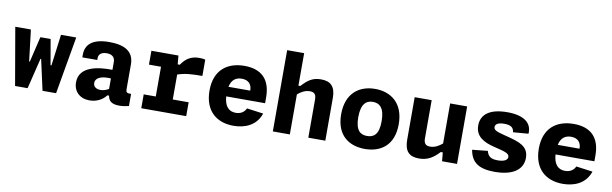

<svg xmlns="http://www.w3.org/2000/svg" viewBox="-48 -1267 5676 1780"><g transform="rotate(10 2790.0 -376.5)"><path d="M23 -541 116.5 0H234.5L305 -288.5H311L375 0H502.5L597 -541H453.5L415.5 -246.5H407L365.5 -486H269L212 -246.5H205.5L170 -541Z M908 -553C745 -553 684.5 -488 684.5 -395V-369.5H825V-388C825 -425 854.5 -447 902.5 -446.5C947.5 -446 979.5 -426.5 979.5 -377.5V-304C848 -307 667 -284 667 -132.5C667 -44.5 728.5 12 818.5 12C884 12 941 -18 974.5 -63H990.5C997 -18.5 1021.5 12 1098.5 12C1126.5 12 1156 8 1188.5 0V-114.5C1148 -112.5 1139.5 -121 1139.5 -151.5V-383.5C1139.5 -506.5 1048.5 -553 908 -553ZM834 -155.5C834 -197 875 -224 954.5 -224L979.5 -223V-124.5C956 -110 929 -101 902 -101C860 -101 834 -122.5 834 -155.5Z M1559 -541H1304.5V-410.5H1418V-130.5H1304.5V0H1727.5V-130.5H1578V-365C1644.5 -389 1713.5 -393 1810.5 -393V-546.5C1794 -551 1777.5 -553 1757 -553C1675 -553 1628.5 -521 1586 -459H1566.5Z M1899 -272C1899 -82.5 2012.5 12 2173 12C2273 12 2385 -24.5 2426 -147.5L2270.5 -168.5C2251.5 -127.5 2215.5 -110 2173.5 -110C2104 -110 2067 -158 2061 -245H2427V-299.5C2427 -471 2337 -553 2180 -553C2016.5 -553 1899 -464 1899 -272ZM2066 -336C2081 -406.5 2123.5 -431.5 2175.5 -431.5C2234 -431.5 2271 -400 2271 -337.5V-336Z M2703 0V-377C2737.5 -406.5 2775 -426.5 2817.5 -426.5C2854 -426.5 2877 -412 2877 -360V0H3037V-401C3037 -508.5 2992 -553 2900 -553C2820.5 -553 2776.5 -520 2720.5 -459H2703V-765H2543V0Z M3681 -267.5C3681 -468 3557 -553 3410 -553C3263 -553 3139 -468 3139 -267.5C3139 -67 3263 12 3410 12C3557 12 3681 -67 3681 -267.5ZM3520 -268C3520 -142.5 3472.5 -110 3410 -110C3347.5 -110 3300 -142.5 3300 -268C3300 -393.5 3347.5 -431 3410 -431C3472.5 -431 3520 -393.5 3520 -268Z M3783 -541V-140C3783 -32.5 3828 12 3920 12C3999.5 12 4053 -21 4109 -82H4128.5L4136 0H4277V-541H4117V-164C4082.5 -134.5 4045 -114.5 4002.5 -114.5C3966 -114.5 3943 -129 3943 -181V-541Z M4654.5 -553C4492 -553 4408.5 -492 4408.5 -385.5C4408.5 -282.5 4487.5 -240 4590.5 -215C4686.5 -191.5 4734.5 -181.5 4734.5 -146C4734.5 -120.5 4710 -98 4642 -98C4577 -98 4550.5 -118.5 4537.5 -168.5L4392 -153.5C4411.5 -37 4483.5 12 4632.5 12C4803.5 12 4896.5 -54.5 4896.5 -165C4896.5 -276 4803.5 -301.5 4702.5 -328.5C4606.5 -354 4560 -361.5 4560 -397.5C4560 -426 4589 -442.5 4645 -442.5C4707.5 -442.5 4733 -421.5 4737 -379L4881 -390.5C4889 -495.5 4807 -553 4654.5 -553Z M4999 -272C4999 -82.5 5112.5 12 5273 12C5373 12 5485 -24.5 5526 -147.5L5370.5 -168.5C5351.5 -127.5 5315.5 -110 5273.5 -110C5204 -110 5167 -158 5161 -245H5527V-299.5C5527 -471 5437 -553 5280 -553C5116.5 -553 4999 -464 4999 -272ZM5166 -336C5181 -406.5 5223.5 -431.5 5275.5 -431.5C5334 -431.5 5371 -400 5371 -337.5V-336Z"/></g></svg>

Font: Monaspace Neon ExtraBold
Style: Regular
Weight: 800
Designer: Riley Cran & the Lettermatic Team
Foundry: Lettermatic
Version: Version 1.200 (Monaspace Neon)